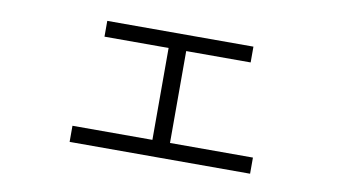

<svg xmlns="http://www.w3.org/2000/svg" viewBox="-51 -589 1101 619"><g transform="rotate(10 500.0 -279.5)"><path d="M204.1 -77.1V-129.9H465.8V-430.7H255.9V-482.4H734.4V-430.7H523.4V-129.9H794.9V-77.1Z"/></g></svg>

Font: Gothic A1 Light
Style: Regular
Weight: 300
Version: Version 2.50